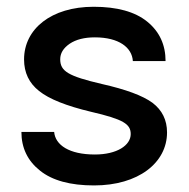

<svg xmlns="http://www.w3.org/2000/svg" viewBox="-20 -548 564 573"><path d="M259.3 -527.8C133.3 -527.8 51.8 -461.9 51.8 -370.6C51.8 -331.1 66.9 -299.8 96.7 -276.4C126.5 -252.4 178.2 -231.9 251.5 -214.4C348.6 -191.9 370.1 -177.7 370.1 -147.9C370.1 -114.3 329.1 -86.9 263.2 -86.9C186.5 -86.9 145 -115.2 141.6 -154.3H43.9C43.9 -106.4 62.5 -67.9 99.6 -38.6C136.2 -9.3 189.9 5.4 260.7 5.4C392.6 5.4 478.5 -62 478.5 -152.8C478.5 -189.9 463.9 -219.2 435.1 -241.2C405.8 -262.7 355.5 -281.2 283.7 -297.4C183.6 -320.8 159.7 -335.4 159.7 -371.1C159.7 -389.2 168.9 -404.3 188 -417.5C207 -430.2 231.9 -436.5 263.2 -436.5C335 -436.5 374 -406.2 376.5 -365.7H474.1C474.1 -414.1 456.1 -453.6 419.4 -483.4C382.8 -513.2 329.1 -527.8 259.3 -527.8Z"/></svg>

Font: Estedad SemiBold
Style: Regular
Weight: 600
Designer: Amin Abedi
Version: Version 7.3